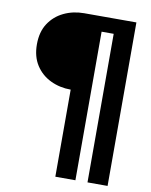

<svg xmlns="http://www.w3.org/2000/svg" viewBox="-98 -772 838 1064"><g transform="rotate(10 321.0 -240.0)"><path d="M288 -270Q226 -270 174 -295Q122 -320 91 -368Q60 -416 60 -485Q60 -555 91 -602.5Q122 -650 174 -675Q226 -700 288 -700H582V220H469V-616H401V220H288Z"/></g></svg>

Font: Von Semi
Style: Regular
Weight: 600
Version: Version 4.000; ttfautohint (v1.8.4.7-5d5b)